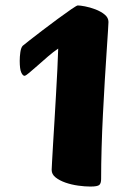

<svg xmlns="http://www.w3.org/2000/svg" viewBox="-20 -672 477 705"><path d="M311.9 13Q291.8 13 267.2 9.6Q242.6 6.2 220.6 -1.4Q198.6 -9.1 184.2 -20.5Q169.7 -31.9 169.7 -48Q169.7 -51.7 171.1 -77Q172.5 -102.4 174.8 -142.1Q177.2 -181.9 180.1 -229.1Q182.9 -276.4 185.7 -325.6Q188.4 -374.9 190.7 -418.5Q192.9 -462 193.7 -493.6Q175.8 -481.6 156 -464.5Q136.1 -447.5 117.9 -431.1Q99.7 -414.8 86.7 -404.2Q73.7 -393.6 70.2 -393.6Q63.7 -393.6 58.1 -405.8Q52.4 -418.1 52.4 -448.9Q52.4 -464 54.7 -480.3Q57 -496.6 63.2 -503.7Q66.2 -506.7 86.4 -522.3Q106.5 -537.9 135 -559.8Q163.5 -581.7 192.2 -602.7Q220.8 -623.7 241.4 -637.9Q262.1 -652 265.4 -652Q274.1 -652 292.2 -648.6Q310.2 -645.2 330.1 -637.7Q349.9 -630.2 364.1 -618.7Q378.3 -607.3 378.3 -591.3Q378.3 -587.5 376.5 -558.1Q374.8 -528.7 371.5 -481.8Q368.3 -434.9 364.8 -376.5Q361.3 -318.1 358.1 -254.7Q354.8 -191.2 353.1 -129.8Q351.3 -68.4 351.3 -14.6Q351.3 0.7 344.9 6.8Q338.5 13 311.9 13Z"/></svg>

Font: Briem Hand Thin
Style: Regular
Weight: 100
Designer: Gunnlaugur SE Briem, Eben Sorkin
Foundry: Sorkin Type Co.
Version: Version 1.003